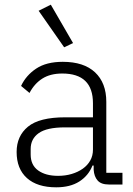

<svg xmlns="http://www.w3.org/2000/svg" viewBox="-20 -788 568 820"><path d="M445 0Q412 0 397 -17Q382 -34 380 -63V-81H375Q358 -38 319 -13Q280 12 220 12Q139 12 95 -27.5Q51 -67 51 -139Q51 -207 99.5 -247Q148 -287 259 -287H377V-347Q377 -474 246 -474Q195 -474 161 -452.5Q127 -431 106 -391L70 -421Q91 -466 134.5 -495Q178 -524 248 -524Q338 -524 386 -479Q434 -434 434 -353V-50H503V0ZM228 -37Q259 -37 286 -45Q313 -53 333.5 -67.5Q354 -82 365.5 -102.5Q377 -123 377 -149V-244H257Q180 -244 145.5 -219.5Q111 -195 111 -152V-128Q111 -83 143 -60Q175 -37 228 -37ZM145 -742 197 -768 292 -604 254 -586Z"/></svg>

Font: IBM Plex Thai Light
Style: Regular
Weight: 300
Designer: Mike Abbink, Paul van der Laan, Pieter van Rosmalen, Ben Mitchell, Mark Frömberg
Foundry: Bold Monday
Version: Version 1.0